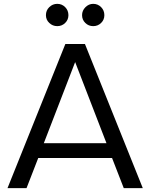

<svg xmlns="http://www.w3.org/2000/svg" viewBox="-20 -979 783 999"><path d="M278 -843C294 -843 307.7 -848.5 319 -859.5C330.3 -870.5 336 -884 336 -900C336 -916.7 330.3 -930.7 319 -942C307.7 -953.3 294 -959 278 -959C262 -959 248.2 -953.3 236.5 -942C224.8 -930.7 219 -916.7 219 -900C219 -884 224.8 -870.5 236.5 -859.5C248.2 -848.5 262 -843 278 -843ZM465 -843C481 -843 494.7 -848.5 506 -859.5C517.3 -870.5 523 -884 523 -900C523 -916.7 517.3 -930.7 506 -942C494.7 -953.3 481 -959 465 -959C449.7 -959 436.2 -953.2 424.5 -941.5C412.8 -929.8 407 -916 407 -900C407 -884 412.7 -870.5 424 -859.5C435.3 -848.5 449 -843 465 -843ZM624 0H723L422 -750H320L19 0H118L179 -157H563ZM208 -234 371 -656 534 -234Z"/></svg>

Font: Orkney
Style: Regular
Weight: 400
Designer: Samuel Oakes and Alfredo Marco Pradil
Foundry: Alfredo Marco Pradil
Version: 1.0; ttfautohint (v1.5)